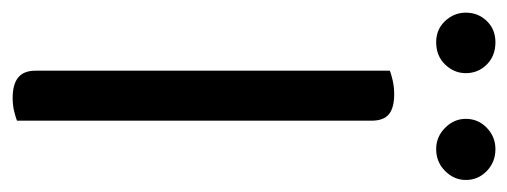

<svg xmlns="http://www.w3.org/2000/svg" viewBox="-280 -542 822 311"><g transform="rotate(90 131.5 -386.0)"><path d="M90 -363H171V-2Q166 0 156 2.5Q146 5 134 5Q112 5 101 -4Q90 -13 90 -32ZM171 -296H90V-606Q95 -608 105.5 -610.5Q116 -613 128 -613Q150 -613 160.5 -604.5Q171 -596 171 -576ZM94 -729Q94 -710 80 -695.5Q66 -681 44 -681Q23 -681 9.5 -695.5Q-4 -710 -4 -729Q-4 -749 9.5 -763Q23 -777 44 -777Q66 -777 80 -763Q94 -749 94 -729ZM267 -729Q267 -710 252.5 -695.5Q238 -681 217 -681Q197 -681 182.5 -695.5Q168 -710 168 -729Q168 -749 182.5 -763Q197 -777 217 -777Q238 -777 252.5 -763Q267 -749 267 -729Z"/></g></svg>

Font: Baloo Paaji 2
Style: Regular
Weight: 400
Designer: Shuchita Grover, Noopur Datye and Ek Type
Foundry: Ek Type
Version: Version 1.700